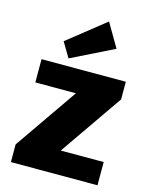

<svg xmlns="http://www.w3.org/2000/svg" viewBox="-121 -888 757 966"><g transform="rotate(15 258.0 -405.5)"><path d="M31 -92 301 -482 320 -419H46V-540H485V-448L212 -54L194 -121H482V0H31ZM397 -688 176 -579 130 -656 325 -811Z"/></g></svg>

Font: Pathway Extreme Condensed ExtraBold
Style: Regular
Weight: 800
Width: 3
Version: Version 1.001;gftools[0.9.26]